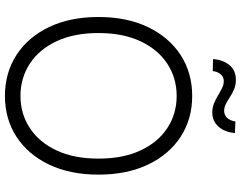

<svg xmlns="http://www.w3.org/2000/svg" viewBox="-118 -834 961 766"><g transform="rotate(90 363.0 -451.5)"><path d="M363.3 9.8Q271.5 9.8 200.2 -36.1Q128.9 -82 88.6 -166Q48.3 -250 48.3 -363.3Q48.3 -477.1 88.9 -561.3Q129.4 -645.5 200.4 -691.4Q271.5 -737.3 363.3 -737.3Q455.1 -737.3 525.9 -691.4Q596.7 -645.5 637 -561.3Q677.2 -477.1 677.2 -363.3Q677.2 -250 637 -166Q596.7 -82 525.9 -36.1Q455.1 9.8 363.3 9.8ZM363.3 -52.2Q434.6 -52.2 491.2 -89.4Q547.9 -126.5 580.6 -196Q613.3 -265.6 613.3 -363.3Q613.3 -461.4 580.6 -531.2Q547.9 -601.1 491.2 -638.2Q434.6 -675.3 363.3 -675.3Q292 -675.3 235.1 -638.2Q178.2 -601.1 145.3 -531.2Q112.3 -461.4 112.3 -363.3Q112.3 -266.1 145 -196.3Q177.7 -126.5 234.6 -89.4Q291.5 -52.2 363.3 -52.2ZM429.2 -817.4Q410.2 -817.4 393.3 -824.2Q376.5 -831.1 361.1 -840.3Q345.7 -849.6 331.8 -856.4Q317.9 -863.3 304.2 -863.3Q286.6 -863.3 276.1 -849.9Q265.6 -836.4 264.2 -819.3L216.3 -820.3Q218.8 -859.9 240 -885.7Q261.2 -911.6 298.8 -911.6Q319.3 -911.6 335.9 -904.8Q352.5 -897.9 366.9 -888.4Q381.3 -878.9 395 -871.8Q408.7 -864.7 423.3 -864.7Q439.9 -865.2 450.7 -876.5Q461.4 -887.7 465.3 -909.7L511.2 -907.7Q507.8 -866.7 485.6 -842Q463.4 -817.4 429.2 -817.4Z"/></g></svg>

Font: Inter Tight Light
Style: Regular
Weight: 300
Designer: Rasmus Andersson
Foundry: rsms
Version: Version 3.004